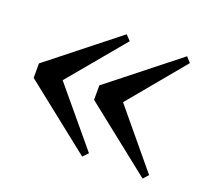

<svg xmlns="http://www.w3.org/2000/svg" viewBox="-89 -631 769 699"><g transform="rotate(20 295.5 -282.0)"><path d="M291 -45 310 -65 129 -282 310 -499 291 -519 27 -310V-254ZM525 -45 543 -65 363 -282 543 -499 525 -519 261 -310V-254Z"/></g></svg>

Font: Source Han Serif CN
Style: Bold
Weight: 700
Designer: Ryoko NISHIZUKA 西塚涼子 (kana & ideographs); Frank Grießhammer (Latin, Greek & Cyrillic); Wenlong ZHANG 张文龙 (bopomofo); San
Foundry: Adobe
Version: Version 2.003;hotconv 1.1.1;makeotfexe 2.6.0